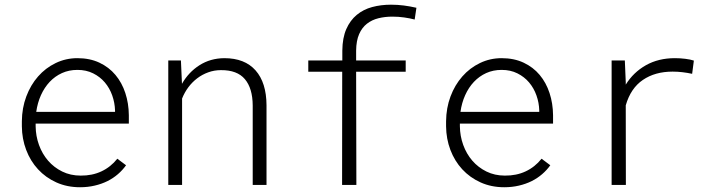

<svg xmlns="http://www.w3.org/2000/svg" viewBox="-20 -785 3041 815"><path d="M319.8 9.8Q264.6 9.8 219.2 -10.7Q173.8 -31.2 141.4 -66.4Q108.9 -101.6 91.1 -148.7Q73.2 -195.8 72.8 -249V-270Q73.2 -326.7 91.6 -375.5Q109.9 -424.3 141.6 -460.4Q173.3 -496.6 216.3 -517.3Q259.3 -538.1 308.6 -538.1Q361.3 -538.1 401.9 -519Q442.4 -500 470 -467Q497.6 -434.1 512 -390.1Q526.4 -346.2 526.9 -295.9V-260.3H131.3V-249Q131.8 -207.5 145.5 -169.7Q159.2 -131.8 184.1 -103Q209 -74.2 244.1 -56.9Q279.3 -39.6 322.3 -39.6Q371.1 -39.1 410.6 -57.6Q450.2 -76.2 478 -111.3L515.1 -83.5Q500.5 -63 480.5 -45.7Q460.4 -28.3 435.8 -16.1Q411.1 -3.9 381.8 2.9Q352.5 9.8 319.8 9.8ZM308.6 -488.3Q272.9 -488.3 243.2 -474.9Q213.4 -461.4 190.9 -437.5Q168.5 -413.6 153.8 -381.1Q139.2 -348.6 133.8 -310.1H468.3V-316.4Q467.3 -349.1 456.3 -380.1Q445.3 -411.1 425 -435.1Q404.8 -459 375.5 -473.6Q346.2 -488.3 308.6 -488.3Z M748 -528.3 752.4 -429.2Q780.3 -478.5 826.7 -508.1Q873 -537.6 932.1 -538.1Q1019 -538.1 1064.9 -486.1Q1110.8 -434.1 1111.3 -338.4V0H1052.7V-337.4Q1052.2 -410.2 1019.5 -449Q986.8 -487.8 918 -487.3Q889.6 -487.3 864 -478Q838.4 -468.8 817.1 -452.6Q795.9 -436.5 779.5 -414.6Q763.2 -392.6 752.9 -366.7V0H694.3V-528.3Z M1702.1 -480.5H1491.7L1492.7 0H1432.1L1432.6 -480.5H1288.6V-528.3H1433.1V-570.3Q1433.6 -624.5 1450 -661.6Q1466.3 -698.7 1494.4 -721.9Q1522.5 -745.1 1559.8 -755.1Q1597.2 -765.1 1639.6 -765.1Q1667.5 -765.1 1693.8 -761.7Q1720.2 -758.3 1747.6 -752L1740.2 -702.1Q1719.7 -707.5 1695.8 -710.9Q1671.9 -714.4 1645.5 -714.4Q1613.8 -714.4 1586.2 -707.5Q1558.6 -700.7 1537.6 -684.3Q1516.6 -668 1504.4 -640.1Q1492.2 -612.3 1491.7 -570.3V-528.3H1702.1Z M2120.6 9.8Q2065.4 9.8 2020 -10.7Q1974.6 -31.2 1942.1 -66.4Q1909.7 -101.6 1891.8 -148.7Q1874 -195.8 1873.5 -249V-270Q1874 -326.7 1892.3 -375.5Q1910.6 -424.3 1942.4 -460.4Q1974.1 -496.6 2017.1 -517.3Q2060.1 -538.1 2109.4 -538.1Q2162.1 -538.1 2202.6 -519Q2243.2 -500 2270.8 -467Q2298.3 -434.1 2312.7 -390.1Q2327.1 -346.2 2327.6 -295.9V-260.3H1932.1V-249Q1932.6 -207.5 1946.3 -169.7Q1960 -131.8 1984.9 -103Q2009.8 -74.2 2044.9 -56.9Q2080.1 -39.6 2123 -39.6Q2171.9 -39.1 2211.4 -57.6Q2251 -76.2 2278.8 -111.3L2315.9 -83.5Q2301.3 -63 2281.2 -45.7Q2261.2 -28.3 2236.6 -16.1Q2211.9 -3.9 2182.6 2.9Q2153.3 9.8 2120.6 9.8ZM2109.4 -488.3Q2073.7 -488.3 2043.9 -474.9Q2014.2 -461.4 1991.7 -437.5Q1969.2 -413.6 1954.6 -381.1Q1939.9 -348.6 1934.6 -310.1H2269V-316.4Q2268.1 -349.1 2257.1 -380.1Q2246.1 -411.1 2225.8 -435.1Q2205.6 -459 2176.3 -473.6Q2147 -488.3 2109.4 -488.3Z M2844.7 -538.1Q2866.7 -538.1 2888.7 -535.4Q2910.6 -532.7 2925.3 -527.8L2918 -471.7Q2897.5 -476.1 2877 -478.5Q2856.4 -481 2835 -481Q2760.7 -481 2709 -445.8Q2657.2 -410.6 2636.2 -337.9L2636.7 0H2576.2V-528.3H2632.3L2636.2 -436.5V-425.8Q2668.5 -478 2721.7 -508.1Q2774.9 -538.1 2844.7 -538.1Z"/></svg>

Font: Roboto Mono Light
Style: Regular
Weight: 300
Designer: Google
Version: Version 2.000985; 2015; ttfautohint (v1.3)